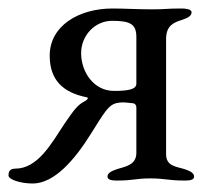

<svg xmlns="http://www.w3.org/2000/svg" viewBox="-35 -422 502 452"><path d="M42 10C93 10 141 -46 179 -107C211 -158 220 -174 238 -179C243 -180 248 -181 254 -181C260 -181 267 -180 277 -179C282 -179 286 -175 286 -169V-62C286 -34 261 -30 241 -24C230 -20 218 -16 218 -6C218 2 231 3 238 3C239 3 240 3 241 3C280 3 284 -2 319 -2C354 -2 360 3 399 3C400 3 401 3 402 3C410 3 422 2 422 -6C422 -16 410 -20 399 -24C379 -30 356 -31 356 -59V-330C356 -361 373 -369 393 -375C404 -379 416 -383 416 -393C416 -401 400 -402 393 -402C354 -402 358 -400 323 -400C288 -400 258 -402 230 -402C150 -402 82 -361 82 -291C82 -233 114 -204 169 -193C174 -192 172 -188 165 -184C148 -175 141 -166 117 -131C86 -84 54 -25 1 -25C-11 -25 -15 -19 -15 -9C-15 1 14 10 42 10ZM229 -373C272 -373 286 -365 286 -335V-225C286 -211 265 -208 233 -208C187 -208 156 -251 156 -297C156 -338 188 -373 229 -373Z"/></svg>

Font: EB Garamond
Style: Regular
Weight: 400
Designer: Georg Duffner and Octavio Pardo
Foundry: Georg Duffner
Version: Version 1.000;PS 001.000;hotconv 1.0.88;makeotf.lib2.5.64775